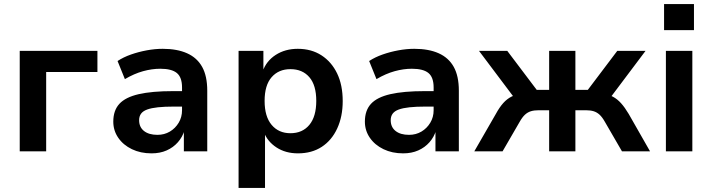

<svg xmlns="http://www.w3.org/2000/svg" viewBox="-20 -744 3502 944"><path d="M77 0V-494H459V-390H207V0Z M725 10Q671 10 628.5 -10.5Q586 -31 561.5 -66.5Q537 -102 537 -146Q537 -201 567 -233.5Q597 -266 662 -281Q727 -296 832 -296H891V-220H836Q789 -220 756.5 -216.5Q724 -213 703.5 -205.5Q683 -198 673.5 -185Q664 -172 664 -153Q664 -119 688 -100Q712 -81 754 -81Q788 -81 815 -97Q842 -113 858.5 -140.5Q875 -168 875 -202V-314Q875 -364 849.5 -385Q824 -406 768 -406Q727 -406 683.5 -394Q640 -382 594 -355L558 -444Q587 -463 624 -476Q661 -489 701.5 -496.5Q742 -504 780 -504Q851 -504 900 -482Q949 -460 974 -415Q999 -370 999 -298V0H884V-103H887Q877 -70 854.5 -44.5Q832 -19 799.5 -4.5Q767 10 725 10Z M1153 180V-494H1275V-392H1271Q1289 -444 1335.5 -474Q1382 -504 1444 -504Q1511 -504 1560.5 -472Q1610 -440 1637.5 -383Q1665 -326 1665 -247Q1665 -171 1638 -112.5Q1611 -54 1562 -22Q1513 10 1445 10Q1384 10 1339.5 -19Q1295 -48 1277 -95H1283V180ZM1408 -89Q1467 -89 1501 -130Q1535 -171 1535 -248Q1535 -325 1501 -364.5Q1467 -404 1408 -404Q1350 -404 1315.5 -364.5Q1281 -325 1281 -248Q1281 -171 1315.5 -130Q1350 -89 1408 -89Z M1962 10Q1908 10 1865.5 -10.5Q1823 -31 1798.5 -66.5Q1774 -102 1774 -146Q1774 -201 1804 -233.5Q1834 -266 1899 -281Q1964 -296 2069 -296H2128V-220H2073Q2026 -220 1993.5 -216.5Q1961 -213 1940.5 -205.5Q1920 -198 1910.5 -185Q1901 -172 1901 -153Q1901 -119 1925 -100Q1949 -81 1991 -81Q2025 -81 2052 -97Q2079 -113 2095.5 -140.5Q2112 -168 2112 -202V-314Q2112 -364 2086.5 -385Q2061 -406 2005 -406Q1964 -406 1920.5 -394Q1877 -382 1831 -355L1795 -444Q1824 -463 1861 -476Q1898 -489 1938.5 -496.5Q1979 -504 2017 -504Q2088 -504 2137 -482Q2186 -460 2211 -415Q2236 -370 2236 -298V0H2121V-103H2124Q2114 -70 2091.5 -44.5Q2069 -19 2036.5 -4.5Q2004 10 1962 10Z M2312 0 2418 -184Q2436 -217 2454.5 -237.5Q2473 -258 2495 -269Q2517 -280 2545 -283L2523 -244L2335 -494H2474L2619 -302H2680V-494H2809V-302H2870L3015 -494H3154L2966 -244L2944 -283Q2972 -280 2993.5 -268.5Q3015 -257 3033.5 -236.5Q3052 -216 3071 -184L3176 0H3038L2954 -145Q2941 -168 2928 -180Q2915 -192 2899 -197Q2883 -202 2860 -202H2809V0H2680V-202H2629Q2606 -202 2590 -197Q2574 -192 2561 -180Q2548 -168 2535 -145L2451 0Z M3245 -596V-724H3392V-596ZM3254 0V-494H3384V0Z"/></svg>

Font: Nunito Sans 10pt
Style: Bold
Weight: 700
Designer: Vernon Adams
Foundry: Vernon Adams
Version: Version 3.101;gftools[0.9.27]